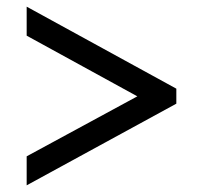

<svg xmlns="http://www.w3.org/2000/svg" viewBox="-20 -646 609 576"><path d="M60 -90 509 -335V-380L60 -626V-539L392 -357L60 -177Z"/></svg>

Font: Noto Serif Gurmukhi Black
Style: Regular
Weight: 900
Designer: Vaibhav Singh and the Monotype Design Team
Foundry: Monotype Imaging Inc.
Version: Version 2.004